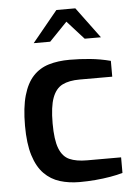

<svg xmlns="http://www.w3.org/2000/svg" viewBox="-55 -812 599 859"><g transform="rotate(-5 245.0 -382.0)"><path d="M268 6Q220 6 179.5 -6.5Q139 -19 109 -49.5Q79 -80 62.5 -133Q46 -186 46 -266Q46 -348 61.5 -402Q77 -456 106 -487Q135 -518 176.5 -530.5Q218 -543 271 -543Q316 -543 362 -538.5Q408 -534 454 -522V-451H308Q260 -451 230 -436Q200 -421 185 -381Q170 -341 170 -266Q170 -192 185 -153.5Q200 -115 230.5 -101.5Q261 -88 309 -88H462V-18Q438 -11 406 -5.5Q374 0 338.5 3Q303 6 268 6ZM117 -631 231 -770H316L419 -631H346L271 -714L191 -631Z"/></g></svg>

Font: Exo Thin SemiBold
Style: Regular
Weight: 600
Version: Version 2.000